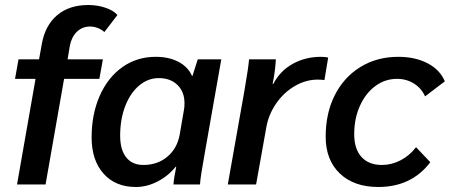

<svg xmlns="http://www.w3.org/2000/svg" viewBox="-20 -737 1797 767"><path d="M122 -422H40L54 -500H136L147 -561Q160 -635 208 -676Q256 -717 333 -717Q369 -717 401.5 -706Q434 -695 449 -677L397 -609Q386 -619 371 -625Q356 -631 340 -631Q309 -631 287.5 -610.5Q266 -590 259 -554L250 -500H391L377 -422H236L162 0H48Z M346 -188Q346 -281 378.5 -354.5Q411 -428 469 -469Q527 -510 602 -510Q655 -510 693 -490Q731 -470 747 -434H749L770 -500H864L799 -131Q780 -27 779 0H673Q674 -21 684 -71H682Q652 -34 609.5 -12Q567 10 523 10Q441 10 393.5 -43.5Q346 -97 346 -188ZM698 -200 715 -299Q717 -308 717 -325Q717 -370 689 -397.5Q661 -425 614 -425Q571 -425 535.5 -395Q500 -365 480 -312.5Q460 -260 460 -195Q460 -139 484 -108.5Q508 -78 553 -78Q609 -78 648.5 -111Q688 -144 698 -200Z M957 -378Q972 -465 975 -500H1082Q1079 -451 1071 -412L1069 -402H1072Q1099 -454 1149.5 -482Q1200 -510 1262 -510Q1280 -510 1291 -507L1276 -417Q1264 -419 1249 -419Q1202 -419 1158 -393.5Q1114 -368 1083.5 -324Q1053 -280 1044 -229L1003 0H890Z M1281 -191Q1281 -285 1317.5 -357Q1354 -429 1420 -469.5Q1486 -510 1571 -510Q1639 -510 1688.5 -484Q1738 -458 1757 -412L1678 -352Q1664 -384 1634 -403Q1604 -422 1566 -422Q1518 -422 1479 -393Q1440 -364 1417.5 -313.5Q1395 -263 1395 -201Q1395 -142 1424 -110Q1453 -78 1506 -78Q1544 -78 1580 -96.5Q1616 -115 1642 -149L1699 -89Q1624 10 1491 10Q1394 10 1337.5 -44Q1281 -98 1281 -191Z"/></svg>

Font: Sarabun SemiBold
Style: Italic
Weight: 600
Italic angle: -10°
Designer: Suppakit Chalermlarp | Katatrad Co.,Ltd.
Foundry: Cadson Demak Co.,Ltd.
Version: Version 1.000; ttfautohint (v1.6)